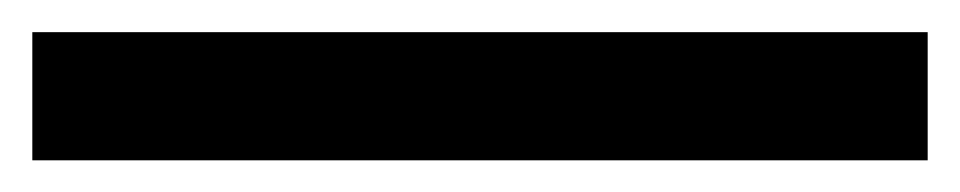

<svg xmlns="http://www.w3.org/2000/svg" viewBox="-30 60 600 120"><path d="M549.8 160.2H-9.8V80.1H549.8Z"/></svg>

Font: Laconic
Style: Regular
Weight: 400
Designer: Robby Woodard
Version: Version 1.000